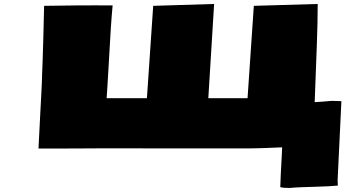

<svg xmlns="http://www.w3.org/2000/svg" viewBox="-20 -737 1764 954"><path d="M171.4 1Q171.4 -1.5 172.6 -25.9Q173.8 -50.3 175.8 -88.1Q177.7 -126 179.9 -168.9Q182.1 -211.9 184.3 -251.7Q186.5 -291.5 187.7 -320.6Q189 -349.6 189 -358.9Q189 -364.7 189.2 -370.6Q189.5 -376.5 190.2 -392.6Q190.9 -408.7 192.1 -443.8Q193.4 -479 195.1 -542.5Q196.8 -606 199.2 -708Q294.4 -709.5 355 -710Q415.5 -710.4 451.2 -710.4Q486.8 -710.4 506.3 -710.2Q525.9 -710 539.6 -710L535.2 -659.7Q533.7 -643.1 531 -601.6Q528.3 -560.1 525.4 -507.3Q522.5 -454.6 519.3 -401.6Q516.1 -348.6 513.7 -307.4Q511.2 -266.1 509.8 -249H710L741.2 -708L1043.9 -717.3L1015.1 -249H1210L1241.2 -708L1558.6 -717.3Q1558.6 -673.3 1557.4 -618.9Q1556.2 -564.5 1554.2 -512.7Q1554.2 -507.3 1553.7 -499.5Q1553.2 -491.7 1553.2 -486.3L1543.9 -237.3Q1543.9 -232.9 1543.5 -229.5Q1564.5 -230.5 1585.4 -232.2Q1606.4 -233.9 1627.4 -235.8H1629.4Q1652.8 -235.8 1676.3 -234.4L1657.7 155.8V159.7Q1657.7 166 1658 172.1Q1658.2 178.2 1658.7 185.1Q1641.1 187 1612.1 188.5Q1583 189.9 1548.6 190.9Q1514.2 191.9 1480.5 193.1Q1446.8 194.3 1420.9 196.8H1420.4Q1408.2 196.8 1396.2 196.3Q1384.3 195.8 1372.6 192.9Q1372.6 176.8 1375 131.1Q1377.4 85.4 1380.9 20Q1381.3 7.8 1381.8 -4.9Q1331.5 -2.4 1284.2 -1Q1236.8 0.5 1215.3 0.5H690.9V0Q611.8 0 554.9 0Q498 0 453.6 0.2Q409.2 0.5 367.9 0.7Q326.7 1 280 1Q233.4 1 171.4 1Z"/></svg>

Font: Seymour One
Style: Regular
Weight: 400
Designer: Vernon Adams
Foundry: Vernon Adams
Version: Version 1.100; ttfautohint (v1.8.4.7-5d5b);gftools[0.9.33]